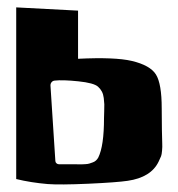

<svg xmlns="http://www.w3.org/2000/svg" viewBox="-20 -500 483 520"><path d="M261.7 -180.2Q261.7 -185.5 262.2 -198Q262.7 -210.4 262.5 -217.5Q262.2 -224.6 261 -234.6Q259.8 -244.6 255.9 -252Q252 -259.3 245.6 -265.1Q234.4 -275.4 191.9 -279.8Q149.4 -284.2 127.9 -281.7Q123 -281.2 119.9 -277.6Q116.7 -273.9 116.7 -269V-268.1L129.9 -64.5Q129.9 -60.5 132.8 -57.9Q135.7 -55.2 139.2 -55.2H184.6Q185.5 -55.2 191.7 -54.9Q197.8 -54.7 201.2 -54.9Q204.6 -55.2 211.2 -55.4Q217.8 -55.7 222.2 -57.1Q226.6 -58.6 231.4 -60.3Q236.3 -62 240 -65.4Q243.7 -68.8 246.1 -73.2Q261.7 -104.5 261.7 -180.2ZM418 -206.1Q418 -175.8 418.5 -147.9Q418.9 -120.1 419.4 -111.3Q419.9 -102.5 418.9 -92Q418 -81.5 416.3 -77.1Q414.6 -72.8 409.7 -62.5Q389.2 -19.5 325.7 -10.3Q296.4 -5.9 219.2 -2.4Q142.1 1 109.4 -1.5Q63.5 -5.4 23.9 -15.1V-480L191.4 -471.2V-340.8Q291 -345.7 336.9 -335Q386.7 -323.2 402.3 -298.3Q418 -273.4 418 -206.1Z"/></svg>

Font: Some Time Later
Style: Regular
Weight: 400
Version: Version 003.300